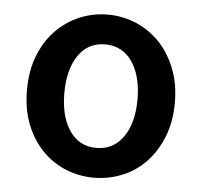

<svg xmlns="http://www.w3.org/2000/svg" viewBox="-43 -548 635 604"><g transform="rotate(5 274.5 -245.5)"><path d="M274 12Q228 12 186 -5Q144 -22 111.5 -55Q79 -88 60 -136Q41 -184 41 -245Q41 -306 60 -354Q79 -402 111.5 -435Q144 -468 186 -485.5Q228 -503 274 -503Q320 -503 362.5 -485.5Q405 -468 437 -435Q469 -402 488.5 -354Q508 -306 508 -245Q508 -184 488.5 -136Q469 -88 437 -55Q405 -22 362.5 -5Q320 12 274 12ZM274 -82Q328 -82 359 -126.5Q390 -171 390 -245Q390 -320 359 -364.5Q328 -409 274 -409Q220 -409 189.5 -364.5Q159 -320 159 -245Q159 -171 189.5 -126.5Q220 -82 274 -82Z"/></g></svg>

Font: Giro Semibold
Style: Regular
Weight: 600
Designer: Paul D. Hunt
Foundry: Adobe Systems Incorporated
Version: Version 1.000;PS 1.0;hotconv 1.0.88;makeotf.lib2.5.647800